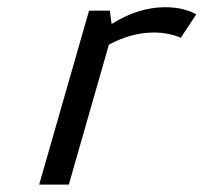

<svg xmlns="http://www.w3.org/2000/svg" viewBox="-20 -499 551 519"><path d="M281.7 -434.1Q354 -479.5 426.3 -479.5Q475.6 -479.5 510.7 -460.4L468.8 -397Q435.1 -411.1 395.5 -411.1Q335.9 -411.1 274.4 -378.4L166 0H85.9L220.7 -470.2H276.9Z"/></svg>

Font: Cantarell
Style: Italic
Weight: 400
Italic angle: -16°
Designer: Dave Crossland
Version: Version 1.004